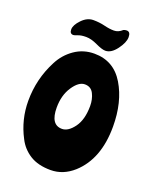

<svg xmlns="http://www.w3.org/2000/svg" viewBox="-127 -710 647 807"><g transform="rotate(20 196.5 -306.5)"><path d="M205 -499Q292 -499 337.5 -423Q383 -347 383 -237Q383 -92 300 -17Q254 24 198 24Q142 24 105.5 1Q69 -22 50 -60Q11 -134 11 -218Q11 -316 56 -402Q78 -445 117 -472Q156 -499 205 -499ZM133 -232Q133 -155 184 -155Q212 -155 237.5 -190Q263 -225 263 -286Q263 -316 251 -340Q239 -364 211.5 -364Q184 -364 158.5 -325.5Q133 -287 133 -232ZM299 -637Q316 -637 316 -613Q316 -589 292.5 -557.5Q269 -526 243 -526Q228 -526 199.5 -539.5Q171 -553 148.5 -553Q126 -553 112.5 -547.5Q99 -542 94 -542Q78 -542 78 -561.5Q78 -581 101.5 -605.5Q125 -630 152.5 -630Q180 -630 204 -624Q228 -618 248 -618Q268 -618 285 -634Q292 -637 299 -637Z"/></g></svg>

Font: Chicle
Style: Regular
Weight: 400
Designer: Angel Koziupa and Alejandro Paul
Foundry: Angel Koziupa and Alejandro Paul
Version: Version 1.000